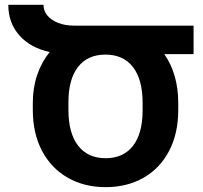

<svg xmlns="http://www.w3.org/2000/svg" viewBox="-20 -770 846 800"><path d="M786.6 -544.4H664.6Q692.9 -504.4 707.8 -453.1Q722.7 -401.9 722.7 -341.3V-312Q722.7 -213.9 684.6 -141.1Q646.5 -68.4 577.9 -29.3Q509.3 9.8 420.4 9.8Q331.5 9.8 262.7 -29.3Q193.8 -68.4 155.3 -141.1Q116.7 -213.9 116.7 -312V-341.3Q116.7 -404.3 135 -458Q153.3 -511.7 187 -553.2Q106.4 -570.8 60.5 -622.8Q14.6 -674.8 14.6 -750H161.1Q161.1 -725.1 177.5 -705.3Q193.8 -685.5 223.1 -674.3Q252.4 -663.1 290.5 -663.1H786.6ZM574.2 -341.3Q574.2 -439 533.9 -490.7Q493.7 -542.5 419.4 -542.5Q345.2 -542.5 305.2 -491.2Q265.1 -439.9 265.1 -343.3V-312Q265.1 -215.3 305.4 -163.1Q345.7 -110.8 420.4 -110.8Q494.1 -110.8 534.2 -162.4Q574.2 -213.9 574.2 -310.1Z"/></svg>

Font: Mardoto
Style: Bold
Weight: 700
Designer: Christian Robertson, Vahan Hovhannisyan
Foundry: Google
Version: Version 1.000